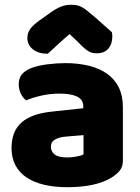

<svg xmlns="http://www.w3.org/2000/svg" viewBox="-20 -764 584 800"><path d="M260 -108Q277 -108 297.5 -111.5Q318 -115 328 -121V-201L256 -195Q228 -193 210 -183Q192 -173 192 -153Q192 -133 207.5 -120.5Q223 -108 260 -108ZM252 -501Q306 -501 350.5 -490Q395 -479 426.5 -456.5Q458 -434 475 -399.5Q492 -365 492 -318V-94Q492 -68 477.5 -51.5Q463 -35 443 -23Q378 16 260 16Q207 16 164.5 6Q122 -4 91.5 -24Q61 -44 44.5 -75Q28 -106 28 -147Q28 -216 69 -253Q110 -290 196 -299L327 -313V-320Q327 -349 301.5 -361.5Q276 -374 228 -374Q190 -374 154 -366Q118 -358 89 -346Q76 -355 67 -373.5Q58 -392 58 -412Q58 -438 70.5 -453.5Q83 -469 109 -480Q138 -491 177.5 -496Q217 -501 252 -501ZM270 -622Q236 -593 217 -575Q198 -557 179 -540Q140 -540 117 -558.5Q94 -577 94 -606Q94 -626 105 -642Q116 -658 142 -677L191 -712Q215 -729 234.5 -736.5Q254 -744 274 -744Q287 -744 297.5 -742.5Q308 -741 319 -735.5Q330 -730 343 -719.5Q356 -709 376 -692L446 -630Q447 -625 447.5 -621Q448 -617 448 -612Q448 -581 431.5 -561.5Q415 -542 384 -542Q374 -542 366 -543.5Q358 -545 349.5 -550Q341 -555 330 -564.5Q319 -574 304 -590Z"/></svg>

Font: Baloo Paaji
Style: Regular
Weight: 400
Designer: Shuchita Grover and Ek Type
Foundry: Ek Type
Version: Version 1.007;PS 1.000;hotconv 1.0.88;makeotf.lib2.5.647800